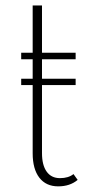

<svg xmlns="http://www.w3.org/2000/svg" viewBox="-20 -659 312 694"><path d="M56.6 -468.3H98.1V-639.2H131.8V-468.3H253.4V-444.8H131.8V-374.5H253.4V-351.6H131.8V-105.5Q131.8 -62 148.7 -38.6Q165.5 -15.1 196.8 -15.1Q227.5 -15.1 245.6 -29.8L260.7 -8.8Q232.9 14.6 190.4 14.6Q146.5 14.6 122.3 -16.6Q98.1 -47.9 98.1 -105V-351.6H56.6V-374.5H98.1V-444.8H56.6Z"/></svg>

Font: Spartan MB ExtLt
Style: Regular
Weight: 200
Designer: Matt Bailey, Mirko Velimirovic
Foundry: Matt Bailey
Version: Version 1.005